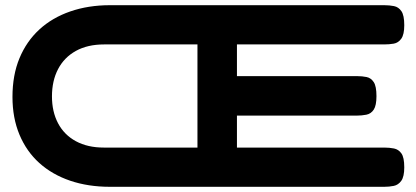

<svg xmlns="http://www.w3.org/2000/svg" viewBox="-20 -710 1603 739"><path d="M403 9Q319 9 250 -14.5Q181 -38 131.5 -82.5Q82 -127 55 -191.5Q28 -256 28 -337Q28 -421 55 -486Q82 -551 131.5 -596.5Q181 -642 250.5 -666Q320 -690 403 -690H1459Q1479 -690 1496.5 -686.5Q1514 -683 1525 -667Q1536 -651 1536 -613Q1536 -577 1524.5 -561Q1513 -545 1495.5 -542Q1478 -539 1459 -539H892V-417H1354Q1374 -417 1391 -413.5Q1408 -410 1418.5 -394Q1429 -378 1429 -340Q1429 -304 1418.5 -288Q1408 -272 1390 -268.5Q1372 -265 1352 -265H892V-142H1459Q1479 -142 1496.5 -138.5Q1514 -135 1525 -119.5Q1536 -104 1536 -66Q1536 -30 1524.5 -14Q1513 2 1495.5 5.5Q1478 9 1459 9ZM380 -142H740V-539H381Q317 -539 272 -514Q227 -489 203.5 -444Q180 -399 180 -339Q180 -280 203.5 -235.5Q227 -191 272 -166.5Q317 -142 380 -142Z"/></svg>

Font: Fredoka Expanded SemiBold
Style: Regular
Weight: 600
Width: 7
Designer: Ben Nathan
Foundry: Milena B. Brandão, Ben Nathan
Version: Version 2.001